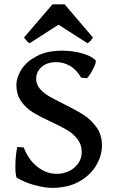

<svg xmlns="http://www.w3.org/2000/svg" viewBox="-20 -868 540 902"><path d="M59.1 -33.2Q55.7 -35.2 54 -50Q52.2 -64.9 52.2 -87.4Q52.2 -111.8 54.7 -136.5Q57.1 -161.1 61.5 -177.7L91.3 -175.3Q113.8 -117.7 155.5 -84.5Q197.3 -51.3 247.1 -51.3Q276.9 -51.3 303.7 -64Q330.6 -76.7 347.2 -100.1Q363.8 -123.5 363.8 -153.3Q363.8 -188.5 344.5 -213.9Q325.2 -239.3 297.1 -256.1Q269 -272.9 220.7 -295.4Q167 -320.3 134.5 -340.1Q102.1 -359.9 79.6 -391.8Q57.1 -423.8 57.1 -469.7Q57.1 -503.9 80.3 -541Q103.5 -578.1 151.9 -604Q200.2 -629.9 271.5 -629.9Q321.3 -629.9 366 -617.2Q410.6 -604.5 428.7 -585Q430.2 -583.5 430.2 -580.1Q430.2 -567.9 414.8 -539.1Q399.4 -510.3 388.2 -500.5L360.8 -503.4Q339.4 -541.5 308.1 -558.8Q276.9 -576.2 245.1 -576.2Q213.4 -576.2 191.9 -564.7Q170.4 -553.2 160.2 -535.4Q149.9 -517.6 149.9 -497.6Q149.9 -472.2 166.7 -451.9Q183.6 -431.6 209 -416.7Q234.4 -401.9 278.8 -379.9Q336.4 -351.6 372.3 -328.6Q408.2 -305.7 433.6 -269.8Q459 -233.9 459 -184.1Q459 -137.7 432.4 -91.8Q405.8 -45.9 352.8 -15.6Q299.8 14.6 224.6 14.6Q189 14.6 140.6 1.2Q92.3 -12.2 59.1 -33.2ZM254.9 -752 119.6 -665Q112.3 -668.5 107.2 -673.8Q102.1 -679.2 92.8 -691.9L226.6 -847.7H283.7L416.5 -691.9Q409.7 -680.7 404.1 -674.6Q398.4 -668.5 390.6 -665Z"/></svg>

Font: David Libre Medium
Style: Regular
Weight: 500
Version: Version 1.000